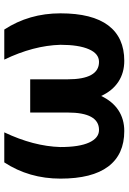

<svg xmlns="http://www.w3.org/2000/svg" viewBox="122 -690 578 861"><g transform="rotate(-90 410.5 -259.0)"><path d="M248 -528.3Q185.5 -396.5 182.1 -276.4Q182.1 -191.9 202.4 -147.7Q222.7 -103.5 258.8 -103.5Q336.9 -103.5 336.9 -244.6V-412.1H485.8V-244.6Q485.8 -103.5 564 -103.5Q601.1 -103.5 620.8 -149.2Q640.6 -194.8 640.6 -276.4Q637.2 -397.5 574.2 -528.3H709Q781.7 -417 781.7 -276.4Q781.7 -133.8 727.5 -62Q673.3 9.8 568.8 9.8Q515.1 9.8 474.9 -16.6Q434.6 -43 411.1 -93.8Q387.2 -43 347.2 -16.6Q307.1 9.8 253.9 9.8Q148.9 9.8 94.7 -62.3Q40.5 -134.3 40.5 -276.4Q40.5 -417 113.3 -528.3Z"/></g></svg>

Font: MAUL Bold
Style: Bold
Weight: 700
Designer: MAUL
Version: Version 1.0; 2020; ttfautohint (v1.8.3)